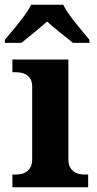

<svg xmlns="http://www.w3.org/2000/svg" viewBox="-35 -786 407 806"><path d="M28.8 -53.2Q40 -53.2 52.5 -55.4Q64.9 -57.6 75.4 -64.5Q85.9 -71.3 93 -84Q100.1 -96.7 100.1 -118.2V-421.9Q100.1 -441.9 93 -453.9Q85.9 -465.8 75.2 -472.4Q64.5 -479 52 -481Q39.6 -482.9 28.8 -482.9H17.1V-536.1H252V-118.2Q252 -96.7 259 -84Q266.1 -71.3 276.6 -64.5Q287.1 -57.6 299.8 -55.4Q312.5 -53.2 323.2 -53.2H335V0H17.1V-53.2ZM-14.6 -619.1Q-2.9 -633.3 12.9 -651.9Q28.8 -670.4 44.4 -690.2Q60.1 -710 74 -729.7Q87.9 -749.5 95.7 -766.1H230.5Q238.3 -749.5 252.2 -729.7Q266.1 -710 281.7 -690.2Q297.4 -670.4 313 -651.9Q328.6 -633.3 340.3 -619.1V-606H271.5Q261.2 -614.3 247.1 -625.5Q232.9 -636.7 217.8 -648.9Q202.6 -661.1 188.2 -673.3Q173.8 -685.5 162.6 -695.8Q151.4 -685.5 137 -673.3Q122.6 -661.1 107.7 -648.9Q92.8 -636.7 78.9 -625.5Q64.9 -614.3 54.7 -606H-14.6Z"/></svg>

Font: Droids
Style: b
Weight: 700
Foundry: Ascender Corporation
Version: Version 1.00 build 113